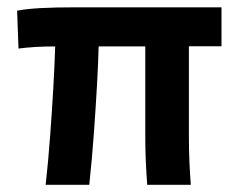

<svg xmlns="http://www.w3.org/2000/svg" viewBox="-20 -511 661 531"><path d="M106.3 0Q113.6 -65.9 118.7 -135.6Q123.9 -205.3 127.5 -269.3Q131.2 -333.3 132.6 -382.6Q104.3 -382.6 78.3 -381.1Q52.2 -379.6 31.2 -376.7L27.3 -481.5Q53.2 -486.4 91.6 -488.6Q130.1 -490.8 194.2 -490.8H592.6V-383.1H502.4V-136.7Q502.4 -99.1 503.8 -64.7Q505.3 -30.3 507.7 0H387.1Q384.7 -32.2 383.2 -65.2Q381.8 -98.1 381.8 -131.8V-382.6H252.8Q251.8 -340.1 248.4 -278Q244.9 -216 239.8 -144.4Q234.7 -72.8 226.9 0Z"/></svg>

Font: Anaheim
Style: Regular
Weight: 400
Designer: Vernon Adams
Foundry: Vernon Adams
Version: Version 2.001